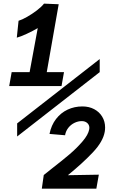

<svg xmlns="http://www.w3.org/2000/svg" viewBox="-20 -898 640 1086"><path d="M75 -685 85 -780.5Q105 -786.5 133.5 -802.8Q162 -819 188.5 -839.2Q215 -859.5 229 -877.5L312 -874L244.5 -490H342L328 -411H32L46 -490H147.5L193.5 -739Q166.5 -723 131.5 -706.8Q96.5 -690.5 75 -685ZM277 52.5Q335 7.5 374.5 -26.2Q414 -60 446.5 -97.8Q479 -135.5 484.5 -166Q485.5 -172 485.5 -174.5Q485.5 -192 473.2 -202.5Q461 -213 442.5 -213Q421.5 -213 401 -203Q380.5 -193 366.2 -174.8Q352 -156.5 348 -133L260 -140.5Q270 -190 297 -225Q324 -260 362.5 -278Q401 -296 446 -296Q483.5 -296 512.8 -280.5Q542 -265 558.2 -237.8Q574.5 -210.5 574.5 -177Q574.5 -164.5 572.5 -153Q563 -97.5 505.5 -36.5Q448 24.5 364 93L539 90L525 169H216.5L227.5 92Q230.5 89.5 277 52.5ZM544 -564V-490L77 -126V-200Z"/></svg>

Font: JuliaMono SemiBoldItalic
Style: Regular
Weight: 600
Italic angle: -9°
Monospace: yes
Designer: cormullion
Foundry: corm
Version: Version 0.049; ttfautohint (v1.8.4)